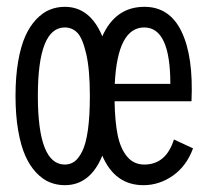

<svg xmlns="http://www.w3.org/2000/svg" viewBox="-20 -532 610 563"><path d="M170 11Q146.5 11 125.8 2.5Q105 -6 86.2 -25.8Q67.5 -45.5 54.2 -75.2Q41 -105 33.2 -149.8Q25.5 -194.5 25.5 -251Q25.5 -307 33.2 -351.8Q41 -396.5 54.2 -426Q67.5 -455.5 86.2 -475.2Q105 -495 125.8 -503.5Q146.5 -512 170 -512Q244 -512 280 -425.5Q318.5 -512 403.5 -512Q477.5 -512 512.5 -439Q547.5 -366 541.5 -235H316Q317 -175 325.2 -135.2Q333.5 -95.5 353 -72.5Q372.5 -49.5 403 -49.5Q467 -49.5 490 -123L546 -97Q527 -45 487 -17Q447 11 400.5 11Q317 11 280 -75.5Q244.5 11 170 11ZM403 -451.5Q324.5 -451.5 316.5 -286H479.5Q479.5 -451.5 403 -451.5ZM170 -49.5Q186 -49.5 198.2 -58.2Q210.5 -67 221.2 -88.5Q232 -110 237.8 -151Q243.5 -192 243.5 -251Q243.5 -328 232.8 -374.2Q222 -420.5 206.8 -436Q191.5 -451.5 170 -451.5Q91 -451.5 91 -251Q91 -49.5 170 -49.5Z"/></svg>

Font: League Mono Narrow Light
Style: Regular
Weight: 300
Width: 3
Designer: Tyler Finck
Foundry: The League of Moveable Type / Tyler Finck
Version: Version 2.210